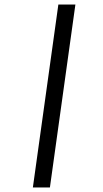

<svg xmlns="http://www.w3.org/2000/svg" viewBox="-20 -772 453 844"><path d="M311.4 -752 199.4 52H124.5L236.5 -752Z"/></svg>

Font: Pathway Extreme 8pt Thin
Style: Italic
Weight: 100
Italic angle: -8°
Designer: Eduardo Rodriguez Tunni
Foundry: Eduardo Rodriguez Tunni
Version: Version 1.000